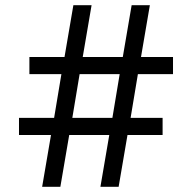

<svg xmlns="http://www.w3.org/2000/svg" viewBox="-20 -718 738 738"><path d="M400 -199H246L212 0H142L176 -199H53V-265H188L216 -433H93V-499H228L262 -698H332L298 -499H452L486 -698H556L522 -499H645V-433H510L482 -265H605V-199H470L436 0H366ZM412 -265 440 -433H286L258 -265Z"/></svg>

Font: IBM Plex Sans Thai Text
Style: Regular
Weight: 450
Designer: Mike Abbink, Paul van der Laan, Pieter van Rosmalen, Ben Mitchell, Mark Frömberg
Foundry: Bold Monday
Version: Version 1.1